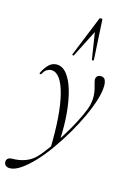

<svg xmlns="http://www.w3.org/2000/svg" viewBox="-201 -803 788 1155"><g transform="rotate(15 193.0 -225.5)"><path d="M288 -727 302 -478Q302 -475 296 -474.5Q290 -474 290 -477L264 -643L178 -474Q177 -472 172 -473.5Q167 -475 168 -478L269 -727Q271 -732 279.5 -732Q288 -732 288 -727ZM-19 281Q-35 281 -45.5 272Q-56 263 -54 244Q-48 222 -19 222Q2 222 23.5 218.5Q45 215 65 207Q85 199 101 188Q123 173 152 136.5Q181 100 213 52.5Q245 5 274 -45.5Q303 -96 324 -141Q345 -186 352 -216Q358 -243 357 -267.5Q356 -292 351 -312Q346 -332 342 -346.5Q338 -361 338 -368Q338 -380 346 -388Q354 -396 368 -396Q388 -396 395 -381.5Q402 -367 402 -345Q402 -308 386.5 -257Q371 -206 343.5 -146.5Q316 -87 281 -27Q246 33 206.5 88.5Q167 144 126.5 187Q86 230 48.5 255.5Q11 281 -19 281ZM187 108Q193 -112 161.5 -233Q130 -354 71 -354Q58 -354 44 -346Q30 -338 19 -316Q17 -312 11.5 -313.5Q6 -315 7 -319Q26 -357 46.5 -376Q67 -395 94 -395Q130 -395 157.5 -360.5Q185 -326 202.5 -266Q220 -206 227 -127.5Q234 -49 229 40Z"/></g></svg>

Font: Cormorant Light
Style: Italic
Weight: 300
Italic angle: -10°
Designer: Christian Thalmann (Catharsis Fonts)
Foundry: Catharsis Fonts
Version: Version 4.000